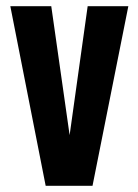

<svg xmlns="http://www.w3.org/2000/svg" viewBox="-20 -598 444 618"><path d="M127 0 13.2 -578.1H145L204.1 -163.1L262.2 -578.1H393.1L277.8 0Z"/></svg>

Font: Oswald Medium
Style: Regular
Weight: 500
Designer: Vernon Adams
Foundry: Vernon Adams
Version: Version 4.103